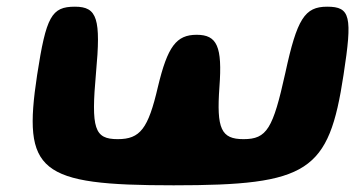

<svg xmlns="http://www.w3.org/2000/svg" viewBox="-20 -612 1062 574"><path d="M91 -388C47 -98 95 -58 499 -58C903 -58 963 -98 1007 -388C1034 -563 1028 -592 958 -592C891 -592 868 -556 833 -394C796 -227 778 -196 708 -196C641 -196 627 -227 636 -352C645 -473 629 -508 568 -508C507 -508 481 -473 452 -352C423 -227 399 -196 332 -196C262 -196 252 -227 267 -394C282 -556 271 -592 204 -592C134 -592 118 -563 91 -388Z"/></svg>

Font: Hussar Skorodowane
Style: Ky
Weight: 700
Foundry: Cannot Into Space Fonts
Version: Version 0.892